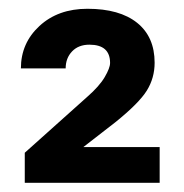

<svg xmlns="http://www.w3.org/2000/svg" viewBox="-20 -736 413 431"><path d="M338.4 -325.7H35.6V-393.1L175.8 -518.6Q203.1 -542.5 215.1 -563Q227.1 -583.5 227.1 -594.7Q227.1 -635.7 180.7 -635.7Q156.2 -635.7 141.8 -620.6Q127.4 -605.5 127.4 -582.5H26.9Q26.9 -639.2 68.6 -677.7Q110.4 -716.3 176.3 -716.3Q248.5 -716.3 287.8 -684.8Q327.1 -653.3 327.1 -595.2Q327.1 -561 309.6 -532.7Q292 -504.4 239.3 -461.9L167 -405.8H338.4Z"/></svg>

Font: RobotoDraft
Style: Bold
Weight: 700
Version: Version 2.001150; 2014